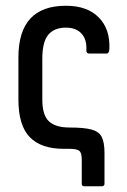

<svg xmlns="http://www.w3.org/2000/svg" viewBox="-20 -517 441 667"><path d="M272 130Q264 130 264 121V37Q264 14 255.5 7Q247 0 221 0H201Q123 0 83.5 -40.5Q44 -81 44 -171V-318Q44 -497 209 -497Q283 -497 323 -456.5Q363 -416 360 -347Q359 -331 350 -331H289Q280 -331 280 -343Q282 -380 263 -400.5Q244 -421 209 -421Q168 -421 147.5 -396Q127 -371 127 -313V-171Q127 -117 150 -95.5Q173 -74 222 -74Q272 -74 298 -67Q324 -60 333.5 -41Q343 -22 343 14V121Q343 130 334 130Z"/></svg>

Font: Sofia Sans Condensed Medium
Style: Regular
Weight: 500
Designer: Botio Nikoltchev, Ani Petrova
Foundry: lettersoup
Version: Version 4.101; ttfautohint (v1.8.4.7-5d5b)